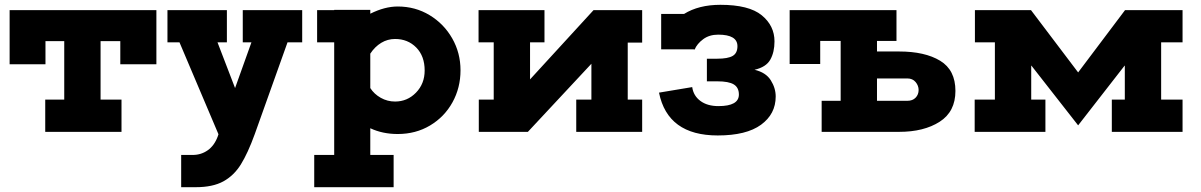

<svg xmlns="http://www.w3.org/2000/svg" viewBox="-20 -548 4991 798"><path d="M630 -281H480V-377H398V-134H485V0H168V-134H247V-377H169V-281H20V-506H630Z M1236 -372H1175L1039 9Q1010 89 981 135.5Q952 182 908 206Q864 230 794 230H733V96H781Q816 96 843.5 76.5Q871 57 885 19L888 10L726 -372H676V-506H923V-372H884L957 -182L1025 -372H989V-506H1236Z M1894 -256Q1894 -183 1860.5 -122.5Q1827 -62 1767.5 -26.5Q1708 9 1633 9Q1570 9 1519 -15V96H1616V230H1286V96H1369V-372H1298V-506H1369V-507H1519V-491Q1579 -521 1633 -521Q1706 -521 1765.5 -485Q1825 -449 1859.5 -388.5Q1894 -328 1894 -256ZM1745 -255Q1745 -315 1710 -350.5Q1675 -386 1622 -386Q1591 -386 1564.5 -370Q1538 -354 1519 -325V-182Q1535 -157 1562.5 -141.5Q1590 -126 1622 -126Q1673 -126 1709 -163Q1745 -200 1745 -255Z M2649 -371H2589V-134H2649V0H2375V-134H2438V-283L2174 0H1970V-134H2032V-372H1969V-506H2243V-372H2183V-218L2447 -506H2649Z M3204 -147Q3204 -74 3143 -29.5Q3082 15 2963 15Q2755 15 2719 -163L2857 -186Q2862 -150 2891 -128.5Q2920 -107 2966 -107Q3051 -107 3051 -155Q3051 -184 3030 -197Q3009 -210 2961 -210H2918V-304H2961Q3005 -304 3025 -315.5Q3045 -327 3045 -356Q3045 -404 2965 -404Q2928 -404 2902.5 -385Q2877 -366 2867 -342L2862 -343H2728V-490H2823Q2884 -528 2974 -528Q3093 -528 3146 -484.5Q3199 -441 3199 -376Q3199 -331 3181.5 -300Q3164 -269 3116 -258Q3163 -247 3183.5 -214.5Q3204 -182 3204 -147Z M3951 -170Q3951 -84 3885.5 -42Q3820 0 3717 0H3395V-129H3474V-378H3389V-282H3262V-506H3706V-378H3625V-334H3717Q3824 -334 3887.5 -295.5Q3951 -257 3951 -170ZM3798 -174Q3798 -192 3785.5 -207Q3773 -222 3751 -222H3625V-129H3751Q3773 -129 3785.5 -142Q3798 -155 3798 -174Z M4895 -372H4806V-134H4895V0H4601V-134H4655V-275H4654L4461 -27L4267 -275H4266V-134H4325V0H4031V-134H4115V-372H4032V-506H4265L4461 -247L4656 -506H4895Z"/></svg>

Font: Arvo
Style: Bold
Weight: 700
Designer: Anton Koovit (Cyrillic Expansion: Cyreal)
Foundry: Anton Koovit, Yassin Baggar
Version: Version 3.000